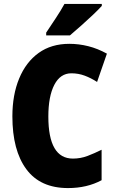

<svg xmlns="http://www.w3.org/2000/svg" viewBox="-20 -947 590 977"><path d="M343 -574Q287 -574 256.5 -515.5Q226 -457 226 -354Q226 -140 351 -140Q390 -140 425.5 -153.5Q461 -167 497 -185V-30Q423 10 326 10Q185 10 114 -86Q43 -182 43 -355Q43 -464 77.5 -547.5Q112 -631 176.5 -677.5Q241 -724 333 -724Q381 -724 429 -712Q477 -700 524 -674L474 -530Q443 -550 411 -562Q379 -574 343 -574ZM498 -917Q482 -899 453.5 -872Q425 -845 393.5 -817Q362 -789 336 -767H215V-781Q239 -817 264.5 -855.5Q290 -894 308 -927H498Z"/></svg>

Font: Noto Sans Lao Condensed Black
Style: Regular
Weight: 900
Width: 3
Designer: Monotype Design Team
Foundry: Monotype Imaging Inc.
Version: Version 2.003; ttfautohint (v1.8.4.7-5d5b)